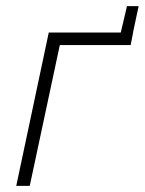

<svg xmlns="http://www.w3.org/2000/svg" viewBox="-20 -606 472 626"><path d="M394 -586 374 -501 369 -478H409L432 -586ZM139 -500 33 0H77L175 -459H406L414 -500Z"/></svg>

Font: Advent Pro Light
Style: Italic
Weight: 300
Italic angle: -12°
Version: Version 3.000